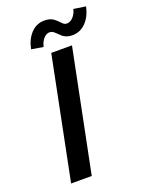

<svg xmlns="http://www.w3.org/2000/svg" viewBox="-166 -987 811 1067"><g transform="rotate(-20 239.0 -453.5)"><path d="M208 -719.7H330.6L185.5 0H63.5ZM231.9 -901.9Q261.7 -901.9 278.8 -891.8Q295.9 -881.8 312 -864.3Q321.8 -853.5 328.9 -848.4Q335.9 -843.3 345.7 -843.3Q366.7 -843.3 384 -862.3Q401.4 -881.3 406.7 -907.2L478 -896.5Q466.3 -839.8 432.9 -805.7Q399.4 -771.5 353 -771.5Q334 -771.5 320.1 -776.6Q306.2 -781.7 297.4 -788.8Q288.6 -795.9 277.3 -807.6Q265.1 -819.8 257.1 -825.2Q249 -830.6 237.8 -830.6Q218.3 -830.6 202.1 -812.3Q186 -793.9 179.2 -765.1L109.4 -776.9Q121.1 -834 153.8 -867.9Q186.5 -901.9 231.9 -901.9Z"/></g></svg>

Font: Reddit Sans Chocolate SemiBold
Style: Italic
Weight: 600
Italic angle: -11.25°
Designer: Stephen Hutchings
Version: Version 1.013